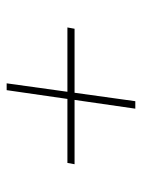

<svg xmlns="http://www.w3.org/2000/svg" viewBox="57 -592 436 591"><g transform="rotate(90 275.5 -297.0)"><path d="M482 -286H285L258 -99H237L263 -286H65L69 -308H266L292 -495H315L288 -308H486Z"/></g></svg>

Font: Exo 2.0 Thin
Style: Italic
Weight: 250
Italic angle: -8°
Designer: Natanael Gama
Version: Version 1.001;PS 001.001;hotconv 1.0.70;makeotf.lib2.5.58329